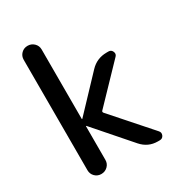

<svg xmlns="http://www.w3.org/2000/svg" viewBox="-179 -862 896 973"><g transform="rotate(-30 269.0 -375.0)"><path d="M77 -52V-698Q77 -720 92 -735Q107 -750 129 -750Q151 -750 166.5 -735Q182 -720 182 -698V-291Q182 -290 183 -290L185 -291L363 -479Q402 -520 459 -520H470Q486 -520 492.5 -505Q499 -490 488 -479L293 -276Q288 -271 293 -264L489 -42Q500 -30 493.5 -15Q487 0 470 0H459Q403 0 365 -43L185 -249Q184 -250 183 -250Q182 -250 182 -249V-52Q182 -30 166.5 -15Q151 0 129 0Q107 0 92 -15Q77 -30 77 -52Z"/></g></svg>

Font: Rounded Mplus 1c Medium
Style: Regular
Weight: 500
Version: Version 1.059.20150529